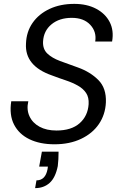

<svg xmlns="http://www.w3.org/2000/svg" viewBox="-20 -732 623 990"><path d="M261 12Q186 12 132 -14Q78 -40 52.5 -89.5Q27 -139 38 -210H126Q116 -167 132 -132.5Q148 -98 184 -78.5Q220 -59 271 -59Q348 -59 390.5 -96.5Q433 -134 437 -195Q439 -230 424 -252.5Q409 -275 381.5 -290.5Q354 -306 319.5 -317.5Q285 -329 248 -343Q107 -392 114 -507Q116 -568 148 -614Q180 -660 235.5 -686Q291 -712 363 -712Q428 -712 475.5 -687Q523 -662 545.5 -618.5Q568 -575 558 -518H471Q479 -568 445.5 -604Q412 -640 350 -640Q286 -640 245.5 -606.5Q205 -573 202 -518Q200 -479 224 -456Q248 -433 289.5 -417.5Q331 -402 382 -384Q446 -361 487.5 -319Q529 -277 526 -204Q523 -141 490 -92.5Q457 -44 398 -16Q339 12 261 12ZM161 238 168 198Q214 198 225 141L227 127H182L196 50H282Q282 70 281 89Q280 108 278 124Q266 184 236 211Q206 238 161 238Z"/></svg>

Font: DM Sans Italic
Style: Regular
Weight: 400
Italic angle: -10°
Designer: Colophon Foundry, Jonny Pinhorn
Foundry: Colophon Foundry
Version: Version 4.004; ttfautohint (v1.8.4.7-5d5b)